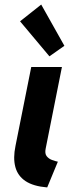

<svg xmlns="http://www.w3.org/2000/svg" viewBox="-20 -818 335 846"><path d="M188 7.8Q127 2.9 92.5 -20Q58.1 -43 47.6 -82.3Q37.1 -121.6 48.3 -175.3L117.7 -522.9H252.9L181.2 -163.1Q176.8 -141.6 185.5 -130.1Q194.3 -118.7 208.7 -113.3Q223.1 -107.9 234.9 -105.5ZM197.8 -569.8 68.4 -724.1 161.6 -797.9 263.7 -616.2Z"/></svg>

Font: Reddit Sans
Style: Bold Italic
Weight: 700
Italic angle: -11.25°
Designer: Stephen Hutchings
Version: Version 1.013